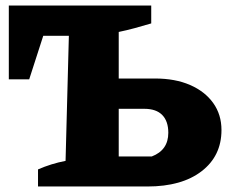

<svg xmlns="http://www.w3.org/2000/svg" viewBox="-20 -677 824 697"><path d="M118 0V-62Q166 -83 218 -93L230 -547H137L86 -389H12V-657H529V-592Q499 -583 469.5 -575Q440 -567 411 -561V-392H543Q616 -392 670 -368.5Q724 -345 754 -303Q784 -261 784 -205Q784 -111 712 -55.5Q640 0 515 0ZM411 -109H531Q591 -132 591 -195Q591 -237 569 -259.5Q547 -282 504 -282H411Z"/></svg>

Font: Piazzolla SC ExtraBold
Style: Regular
Weight: 800
Designer: Juan Pablo del Peral
Foundry: Huerta Tipografica
Version: Version 1.330